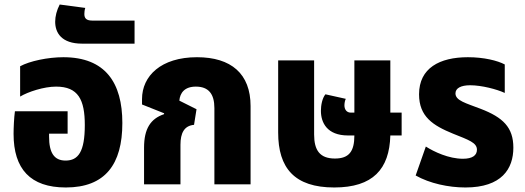

<svg xmlns="http://www.w3.org/2000/svg" viewBox="-20 -815 2320 849"><path d="M271 14C445 14 521 -88 521 -271C521 -449 446 -562 260 -562C192 -562 111 -545 69 -522V-388C104 -409 174 -432 228 -432C326 -432 355 -374 355 -262C355 -144 326 -105 270 -105C219 -105 197 -140 197 -211V-224H279V-323H46C42 -295 40 -248 40 -223C40 -68 114 14 271 14Z M343 -622H575V-724H388C362 -724 353 -734 353 -753C353 -760 354 -771 357 -780L244 -795C231 -770 224 -743 224 -719C224 -670 252 -622 343 -622Z M617 0H778V-175C778 -226 794 -259 838 -263L849 -332L773 -370C776 -404 796 -432 846 -432C902 -432 928 -400 928 -337V0H1088V-346C1088 -489 1002 -562 851 -562C692 -562 608 -479 608 -377V-353L706 -314L705 -310C646 -290 617 -246 617 -162Z M1458 14C1629 14 1702 -67 1706 -216H1756V-317H1706V-548H1547V-317H1531C1513 -317 1503 -331 1503 -349C1503 -358 1505 -370 1509 -378L1419 -398C1405 -381 1399 -350 1399 -325C1399 -273 1426 -216 1519 -216H1547C1547 -145 1523 -114 1461 -114C1394 -114 1369 -151 1369 -220V-548H1210V-229C1210 -72 1282 14 1458 14Z M2038 14C2199 14 2250 -69 2250 -162C2250 -252 2204 -296 2105 -334C2040 -359 1994 -370 1994 -402C1994 -425 2018 -438 2059 -438C2110 -438 2178 -420 2212 -404V-530C2180 -547 2120 -562 2049 -562C1924 -562 1833 -514 1833 -398C1833 -299 1895 -260 1983 -224C2053 -196 2089 -184 2089 -153C2089 -128 2069 -113 2027 -113C1964 -113 1899 -144 1863 -167L1818 -39C1880 -4 1963 14 2038 14Z"/></svg>

Font: Noto Sans Thai SemCond ExtBd
Style: Regular
Weight: 800
Width: 4
Designer: Monotype Design Team
Foundry: Monotype Imaging Inc.
Version: Version 2.002